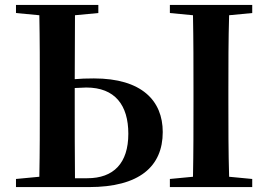

<svg xmlns="http://www.w3.org/2000/svg" viewBox="-20 -761 1092 781"><path d="M45 0H342C546 0 642 -83 642 -224C642 -351 557 -442 362 -442C332 -442 306 -441 284 -439L285 -699L380 -708V-741H45V-708L140 -699C142 -599 142 -497 142 -394V-346C142 -245 142 -143 140 -42L45 -33ZM284 -403 331 -405C448 -405 502 -333 502 -217C502 -97 442 -36 335 -36H285C284 -138 284 -241 284 -346ZM671 -708 765 -699C767 -597 767 -496 767 -394V-346C767 -243 767 -141 765 -42L671 -33V0H1006V-33L912 -42C909 -143 909 -245 909 -347V-394C909 -497 909 -599 912 -699L1006 -708V-741H671Z"/></svg>

Font: GenRyuMin2 TW B
Style: Regular
Weight: 700
Version: Version 2.100;PS 2.1;hotconv 16.6.51;makeotf.lib2.5.65220 DE